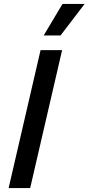

<svg xmlns="http://www.w3.org/2000/svg" viewBox="-20 -960 452 980"><path d="M299 -940H412L289 -779H203ZM297 -704 134 0H24L187 -704Z"/></svg>

Font: Prodigy Sans Medium
Style: Italic
Weight: 500
Italic angle: -13°
Designer: Wei Huang
Foundry: Wei Huang
Version: Version 1.003; ttfautohint (v1.8.3)